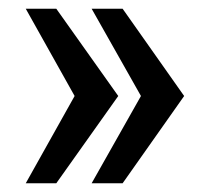

<svg xmlns="http://www.w3.org/2000/svg" viewBox="-20 -546 496 440"><path d="M190 -126 303 -326 190 -526H261L402 -326L261 -126ZM39 -126 151 -326 39 -526H109L251 -326L109 -126Z"/></svg>

Font: Archivo Narrow
Style: Regular
Weight: 400
Designer: Hector Gatti
Foundry: Omnibus-Type
Version: Version 3.002